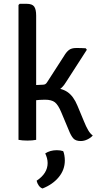

<svg xmlns="http://www.w3.org/2000/svg" viewBox="-20 -756 540 1038"><path d="M175.5 0Q155.5 4 127.5 4Q101 4 80 0V-729L86.5 -735.5H123Q154.5 -735.5 165 -720.2Q175.5 -705 175.5 -672ZM433.5 -101Q445.5 -71 456.8 -52Q468 -33 481.5 -23.5Q471.5 -11.5 453.2 -2.5Q435 6.5 416.5 6.5Q389 6.5 376.2 -8Q363.5 -22.5 352.5 -50.5L311 -149.5Q294.5 -189 276.8 -203Q259 -217 223 -217Q209.5 -217 194.5 -216Q179.5 -215 161.5 -213L126.5 -209.5V-281H257.5Q312 -281 344.8 -258.5Q377.5 -236 398.5 -185ZM336.5 -311.5Q317 -278.5 288 -264Q259 -249.5 218.5 -249.5H136V-294.5L211 -298Q219.5 -298 225 -301.2Q230.5 -304.5 235 -312L326.5 -454Q338.5 -474.5 352.5 -485.5Q366.5 -496.5 392 -496.5Q406.5 -496.5 418.2 -496.2Q430 -496 443.5 -495L449.5 -487ZM321.5 61Q325.5 69 328 83.5Q330.5 98 330.5 111.5Q330.5 161.5 298 201.2Q265.5 241 210 263Q198 259 189.5 247Q181 235 178 221Q237.5 181.5 237.5 125.5Q237.5 112 233.8 98.2Q230 84.5 224.5 73.5Q250.5 56 287.5 56Q306 56 321.5 61Z"/></svg>

Font: Signika Negative
Style: Regular
Weight: 400
Designer: Anna Giedry
Foundry: Anna Giedry
Version: Version 2.001